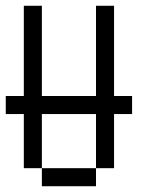

<svg xmlns="http://www.w3.org/2000/svg" viewBox="-20 -645 540 665"><path d="M437.5 -250V-312.5H375V-625H312.5V-312.5H125V-625H62.5V-312.5H0V-250H62.5V-62.5H125V0H312.5V-62.5H125V-250H312.5V-62.5H375V-250Z"/></svg>

Font: CalcUnifontExMono
Style: Regular
Weight: 500
Version: Version 15.0.06